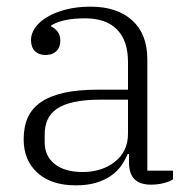

<svg xmlns="http://www.w3.org/2000/svg" viewBox="-20 -544 572 576"><path d="M207 12Q134 12 92.5 -25.5Q51 -63 51 -126Q51 -163 63 -190.5Q75 -218 102 -237Q129 -256 171.5 -265.5Q214 -275 275 -275H364V-358Q364 -422 331 -455.5Q298 -489 235 -489Q199 -489 173 -483Q147 -477 133 -467V-465Q144 -460 152.5 -449.5Q161 -439 161 -422Q161 -402 149 -390.5Q137 -379 117 -379Q97 -379 85 -390.5Q73 -402 73 -424Q73 -443 85.5 -461Q98 -479 121.5 -493Q145 -507 178 -515.5Q211 -524 252 -524Q331 -524 376.5 -483Q422 -442 422 -366V-32H499V-6Q489 1 470.5 5.5Q452 10 433 10Q367 10 367 -56V-82H363Q356 -65 344.5 -48Q333 -31 314 -17.5Q295 -4 269 4Q243 12 207 12ZM228 -28Q286 -28 325 -59Q364 -90 364 -143V-245H283Q235 -245 202.5 -238Q170 -231 150.5 -217.5Q131 -204 122.5 -184.5Q114 -165 114 -140V-117Q114 -76 144 -52Q174 -28 228 -28Z"/></svg>

Font: IBM Plex Serif Light
Style: Regular
Weight: 300
Designer: Mike Abbink, Paul van der Laan, Pieter van Rosmalen
Foundry: Bold Monday
Version: Version 3.001